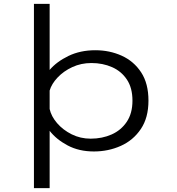

<svg xmlns="http://www.w3.org/2000/svg" viewBox="-20 -770 915 990"><path d="M155 200V-750H236V-409.5Q272 -452 333 -481.5Q394 -511 471.5 -511Q545 -511 607.5 -482.8Q670 -454.5 707.8 -397Q745.5 -339.5 745.5 -251Q745.5 -163 706.2 -104.8Q667 -46.5 602.8 -17.8Q538.5 11 464 11Q387.5 11 329 -20Q270.5 -51 236 -95.5V200ZM451.5 -445Q398 -445 352.8 -424Q307.5 -403 276.8 -370.2Q246 -337.5 236 -303V-208Q244 -170.5 274.2 -135.2Q304.5 -100 349.5 -77.5Q394.5 -55 447.5 -55Q507 -55 555.8 -76.8Q604.5 -98.5 633.8 -142.2Q663 -186 663 -251Q663 -316.5 634.5 -359.5Q606 -402.5 557.8 -423.8Q509.5 -445 451.5 -445Z"/></svg>

Font: Trispace SemiExpanded Light
Style: Regular
Weight: 300
Width: 6
Designer: Tyler Finck
Foundry: Etcetera Type Company
Version: Version 1.210; ttfautohint (v1.8.3)